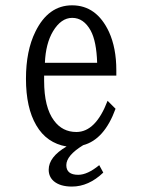

<svg xmlns="http://www.w3.org/2000/svg" viewBox="-20 -580 540 718"><path d="M145 -297.4V-278.3Q145 -178.2 182.1 -128.9Q213.4 -86.4 265.6 -86.4Q337.9 -86.4 382.3 -203.1L412.1 -173.3Q370.1 -58.1 291 -37.1Q228 1.5 228 37.6Q228 73.7 272.5 73.7Q307.1 73.7 351.1 37.6L366.2 65.4Q311.5 117.7 249 117.7Q204.6 117.7 180.7 97.2Q162.1 80.6 162.1 54.7Q162.1 6.8 229 -32.2Q154.3 -44.9 115.7 -111.3Q77.1 -176.8 77.1 -285.6Q77.1 -390.1 112.3 -461.4Q160.6 -560.1 249.5 -560.1Q341.3 -560.1 387.7 -460.4Q415 -400.4 415 -317.4V-297.4ZM343.3 -345.2Q340.8 -425.3 319.3 -465.3Q293 -513.2 250 -513.2Q208.5 -513.2 178.2 -462.9Q150.9 -417 147.9 -345.2Z"/></svg>

Font: BIZ UDMincho
Style: Regular
Weight: 400
Monospace: yes
Designer: TypeBank Co., Ltd.
Foundry: Morisawa Inc.
Version: Version 1.06